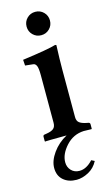

<svg xmlns="http://www.w3.org/2000/svg" viewBox="-130 -678 547 950"><g transform="rotate(-15 143.0 -203.0)"><path d="M139.2 225.1Q98.1 225.1 72 202.6Q45.9 180.2 45.9 140.1Q45.9 103.5 74 64Q102.1 24.4 147 0Q36.6 0.5 37.1 2L35.2 0V-22.9Q35.2 -30.8 42 -32.2L54.2 -34.2Q79.1 -38.1 90.1 -47.6Q101.1 -57.1 101.1 -77.1V-320.8Q101.1 -356 95.5 -368.9Q89.8 -381.8 79.1 -382.8L38.1 -387.2L36.1 -417Q169.9 -435.1 207 -446.8Q213.9 -446.8 213.9 -443.8Q210.9 -371.1 210.9 -321.3V-77.1Q210.9 -57.1 222.4 -48.1Q233.9 -39.1 257.8 -34.2L268.1 -32.2Q275.9 -30.3 275.9 -22.9V0L273.9 2Q256.8 1.5 234.4 1Q180.2 3.4 143.1 44.4Q106 85.4 106 127Q106 151.9 122.1 168.9Q138.2 186 164.1 186Q200.2 186 232.9 149.9L249 158.2Q231.9 191.4 200.4 208.3Q168.9 225.1 139.2 225.1ZM112.5 -528.6Q95.2 -545.9 95.2 -571Q95.2 -596.2 112.5 -613.5Q129.9 -630.9 155 -630.9Q180.2 -630.9 197.5 -613.5Q214.8 -596.2 214.8 -571Q214.8 -545.9 197.5 -528.6Q180.2 -511.2 155 -511.2Q129.9 -511.2 112.5 -528.6Z"/></g></svg>

Font: Linux Libertine
Style: Semibold
Weight: 600
Designer: Philipp H. Poll
Foundry: Philipp H. Poll
Version: Version 5.1.2 ; ttfautohint (v0.9)